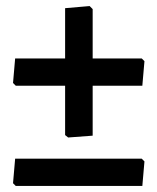

<svg xmlns="http://www.w3.org/2000/svg" viewBox="-20 -498 520 634"><path d="M276 -478 286 -468V-305H448L457 -296L450 -215H286V-50L205 -44L195 -52V-215H32L23 -224L30 -305H195V-471ZM448 26 457 35 450 116H32L23 107L30 26Z"/></svg>

Font: Alegreya Sans
Style: Bold
Weight: 700
Designer: Juan Pablo del Peral
Foundry: Huerta Tipografica
Version: Version 2.007